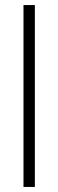

<svg xmlns="http://www.w3.org/2000/svg" viewBox="-20 -740 231 760"><path d="M73 0V-720H118V0Z"/></svg>

Font: DM Sans 9pt ExtraLight
Style: Regular
Weight: 250
Version: Version 4.004;gftools[0.9.30]